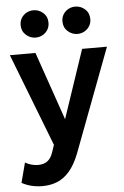

<svg xmlns="http://www.w3.org/2000/svg" viewBox="-62 -776 673 1043"><g transform="rotate(-5 274.0 -254.0)"><path d="M127.5 224Q98 224 69.5 217.5Q41 211 14.5 196.5L43 88Q58.5 97.5 77.5 102.5Q96.5 107.5 112 107.5Q144 107.5 164 92.8Q184 78 194.5 46L208 6L12 -500H151.5L280.5 -127.5L406 -500H541.5L328.5 64.5Q304.5 125.5 274 160.2Q243.5 195 206.8 209.5Q170 224 127.5 224ZM160.5 -583Q130.5 -583 107.5 -603.8Q84.5 -624.5 84.5 -657.5Q84.5 -680 95.2 -696.8Q106 -713.5 123.2 -722.8Q140.5 -732 160.5 -732Q190.5 -732 213.5 -711.5Q236.5 -691 236.5 -657.5Q236.5 -635.5 226 -618.8Q215.5 -602 198 -592.5Q180.5 -583 160.5 -583ZM388.5 -583Q358.5 -583 335.5 -603.8Q312.5 -624.5 312.5 -657.5Q312.5 -680 323.2 -696.8Q334 -713.5 351.2 -722.8Q368.5 -732 388.5 -732Q418.5 -732 441.5 -711.5Q464.5 -691 464.5 -657.5Q464.5 -635.5 454 -618.8Q443.5 -602 426 -592.5Q408.5 -583 388.5 -583Z"/></g></svg>

Font: Geologica Cursive Medium
Style: Regular
Weight: 500
Designer: Sindre Bremnes, Frode Helland
Foundry: Monokrom Skriftforlag AS
Version: Version 1.010;gftools[0.9.28]